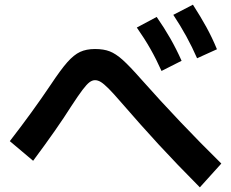

<svg xmlns="http://www.w3.org/2000/svg" viewBox="-20 -803 978 812"><path d="M493.2 -369.1Q459 -408.7 439.2 -428.5Q419.4 -448.2 406.7 -456.1Q394 -463.9 381.8 -463.9Q370.1 -463.9 358.4 -455.1Q346.7 -446.3 329.1 -423.1Q311.5 -399.9 281.2 -353.5Q223.1 -261.2 120.1 -123L21.5 -206.1Q117.2 -329.6 194.3 -444.3Q236.8 -508.3 264.6 -539.8Q292.5 -571.3 318.8 -583.5Q345.2 -595.7 381.8 -595.7Q418.5 -595.7 443.8 -585.9Q469.2 -576.2 498.8 -549.8Q528.3 -523.4 578.1 -466.8Q739.7 -284.7 916 -111.3L825.2 -10.7Q726.1 -110.4 650.4 -192.6Q574.7 -274.9 493.2 -369.1ZM558.6 -686.5 642.6 -731.4Q674.8 -685.1 700.2 -640.6Q725.6 -596.2 748 -545.9L663.1 -502.9Q641.1 -552.2 616 -596.4Q590.8 -640.6 558.6 -686.5ZM712.9 -740.2 795.9 -783.2Q828.6 -732.4 853 -688Q877.4 -643.6 897.5 -594.7L813.5 -556.6Q772.9 -649.9 712.9 -740.2Z"/></svg>

Font: Pretendard
Style: Bold
Weight: 700
Designer: Base glyphs from Inter by Rasmus Andersson; Hangeul glyphs from Noto Sans CJK(Source Han Sans) by Jang Soo-young and Kan
Foundry: Kil Hyung-jin
Version: Version 1.309